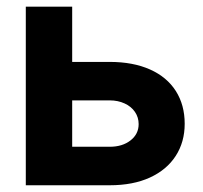

<svg xmlns="http://www.w3.org/2000/svg" viewBox="-20 -550 604 570"><path d="M528.3 -182.6Q528.3 -128.4 501.7 -87.2Q475.1 -45.9 425 -22.9Q375 0 305.7 0H56.6V-530.3H194.3V-366.2H305.7Q375 -366.2 425.3 -343.8Q475.6 -321.3 502 -279.8Q528.3 -238.3 528.3 -182.6ZM305.7 -114.3Q343.3 -114.3 367.4 -133.1Q391.6 -151.9 391.6 -181.6Q391.6 -201.7 380.6 -217.8Q369.6 -233.9 349.9 -242.9Q330.1 -252 305.7 -252H194.3V-114.3Z"/></svg>

Font: Pretendard JP
Style: Bold
Weight: 700
Designer: Base glyphs from Inter by Rasmus Andersson; Hangeul glyphs from Noto Sans CJK(Source Han Sans) by Jang Soo-young and Kan
Foundry: Kil Hyung-jin
Version: Version 1.309